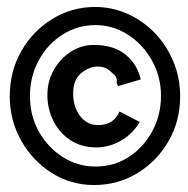

<svg xmlns="http://www.w3.org/2000/svg" viewBox="-20 -549 540 551"><path d="M250 -18Q183 -18 128 -53Q73 -88 40.5 -146Q8 -204 8 -273Q8 -344 41 -402Q74 -460 130 -494.5Q186 -529 253 -529Q302 -529 346.5 -509Q391 -489 424.5 -454Q458 -419 477.5 -372.5Q497 -326 497 -273Q497 -202 464 -144.5Q431 -87 375 -52.5Q319 -18 250 -18ZM254 -71Q307 -71 349.5 -98.5Q392 -126 417 -172.5Q442 -219 442 -274Q442 -329 416 -375.5Q390 -422 347 -449.5Q304 -477 254 -477Q203 -477 160 -450Q117 -423 91.5 -376.5Q66 -330 66 -273Q66 -217 91.5 -171.5Q117 -126 160 -98.5Q203 -71 254 -71ZM256 -126Q214 -126 182.5 -146.5Q151 -167 133.5 -201.5Q116 -236 116 -276Q116 -317 135 -349.5Q154 -382 184 -401Q214 -420 249 -420Q306 -420 340 -392.5Q374 -365 384 -321L319 -302Q314 -310 315 -315Q316 -320 313.5 -326.5Q311 -333 296 -345Q283 -358 259 -358Q237 -358 213.5 -339.5Q190 -321 190 -281Q190 -243 209.5 -216.5Q229 -190 262 -190Q306 -190 323 -229L381 -199Q361 -165 327.5 -145.5Q294 -126 256 -126Z"/></svg>

Font: Inconsolata SemiBold
Style: Regular
Weight: 600
Monospace: yes
Designer: Raph Levien, Cyreal, Brenton Simpson
Foundry: Raph Levien, Cyreal, Google
Version: Version 3.100; ttfautohint (v1.8.4.7-5d5b)